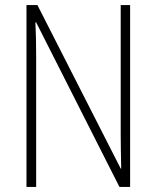

<svg xmlns="http://www.w3.org/2000/svg" viewBox="-20 -734 615 754"><path d="M491 0V-714H454V-211C454 -174 455 -120 456 -72H454L127 -714H84V0H122V-512C122 -566 121 -606 119 -646H122L449 0Z"/></svg>

Font: Noto Sans Devanagari Condensed ExtraLight
Style: Regular
Weight: 200
Width: 3
Designer: Jelle Bosma - Monotype Design Team
Foundry: Monotype Imaging Inc.
Version: Version 2.004